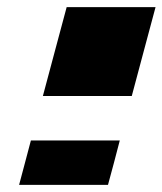

<svg xmlns="http://www.w3.org/2000/svg" viewBox="-20 -645 457 540"><path d="M33.7 -125H283.7Q289.6 -145.5 300.5 -187.3Q311.5 -229 316.9 -250H66.9Q61.5 -229 50.3 -187.3Q39.1 -145.5 33.7 -125ZM100.6 -375H350.6Q361.8 -416.5 384 -500Q406.2 -583.5 417.5 -625H167.5Q156.2 -583.5 134 -500Q111.8 -416.5 100.6 -375Z"/></svg>

Font: Faithful 32x
Style: BoldOblique
Weight: 400
Foundry: Faithful Resource Pack
Version: Version 1.0; January 27, 2023